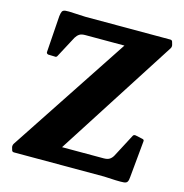

<svg xmlns="http://www.w3.org/2000/svg" viewBox="-111 -859 928 966"><g transform="rotate(15 353.0 -376.0)"><path d="M46 0Q36 0 34 -10L30 -24Q29 -34 34 -42L469 -701L480 -663H240Q220 -663 209.5 -656Q199 -649 191 -636L133 -527Q129 -517 119 -519L85 -520Q75 -523 76 -532L89 -721Q91 -738 95 -746Q99 -754 112.5 -755.5Q126 -757 155 -755L217 -752H659Q669 -752 671 -742L675 -728Q677 -718 672 -710L255 -60L237 -88H490Q510 -88 521 -95.5Q532 -103 539 -116L601 -234Q605 -243 616 -241L653 -233Q663 -231 661 -221L643 -31Q642 -15 637.5 -7Q633 1 620 2.5Q607 4 577 3L516 0Z"/></g></svg>

Font: Hahmlet ExtraBold
Style: Regular
Weight: 800
Designer: Minjoo Ham & Mark Frömberg
Foundry: hypertype
Version: Version 1.002